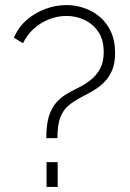

<svg xmlns="http://www.w3.org/2000/svg" viewBox="-20 -739 513 759"><path d="M163 -193Q163 -245 173 -278Q183 -311 202 -333Q221 -355 248 -370Q269 -382 294 -394.5Q319 -407 340.5 -424.5Q362 -442 376 -468Q390 -494 390 -533Q390 -582 368.5 -613.5Q347 -645 313.5 -660.5Q280 -676 243 -676Q206 -676 172 -662Q138 -648 112 -624Q86 -600 71 -568L35 -590Q53 -632 86 -660.5Q119 -689 160 -704Q201 -719 243 -719Q279 -719 313.5 -707Q348 -695 375.5 -671.5Q403 -648 419 -612.5Q435 -577 435 -530Q435 -488 422.5 -459.5Q410 -431 389.5 -411.5Q369 -392 343.5 -377.5Q318 -363 291 -349Q269 -337 249.5 -320.5Q230 -304 218.5 -275Q207 -246 207 -193ZM164 0V-98H208V0Z"/></svg>

Font: Raleway Thin Light
Style: Regular
Weight: 300
Version: Version 4.026